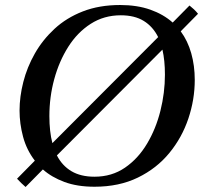

<svg xmlns="http://www.w3.org/2000/svg" viewBox="-20 -731 828 766"><path d="M770 -676 701 -606Q729 -568 743 -518.5Q757 -469 757 -412Q757 -334 731.5 -258Q706 -182 655.5 -120.5Q605 -59 530 -22.5Q455 14 357 14Q288 14 237 -5Q186 -24 151 -55L82 15Q73 7 64.5 -1Q56 -9 48 -18L119 -90Q86 -133 72 -185.5Q58 -238 58 -290Q58 -345 73 -404Q88 -463 119 -517.5Q150 -572 197.5 -616Q245 -660 310.5 -685.5Q376 -711 459 -711Q527 -711 579.5 -692.5Q632 -674 669 -641L736 -709Q745 -702 754 -693.5Q763 -685 770 -676ZM189 -160 611 -583Q590 -625 553.5 -647.5Q517 -670 462 -670Q395 -670 342 -636Q289 -602 252.5 -544.5Q216 -487 196.5 -415.5Q177 -344 177 -268Q177 -206 189 -160ZM638 -433Q638 -490 628 -533L207 -111Q228 -70 265 -48Q302 -26 357 -26Q426 -26 478.5 -62Q531 -98 566.5 -157.5Q602 -217 620 -289Q638 -361 638 -433Z"/></svg>

Font: Tiro Tamil
Style: Italic
Weight: 400
Italic angle: -11°
Designer: Tamil: Fernando Mello & Fiona Ross, assisted by Kaja Sojewska. Latin: John Hudson with Paul Hanslow, assisted by Kaja So
Foundry: Tiro Typeworks Ltd.
Version: Version 1.52